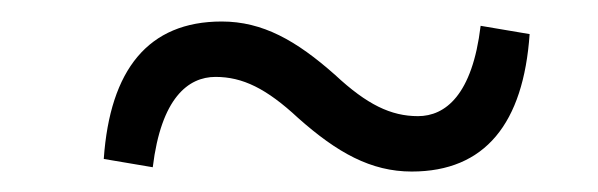

<svg xmlns="http://www.w3.org/2000/svg" viewBox="-20 -437 570 183"><path d="M299.5 -365.5C262.3 -398.5 230.3 -416.5 191.3 -416.5C121.3 -416.5 84.8 -370.6 78.9 -285.5L125.6 -277.6C133.6 -343.6 159.4 -363.7 185.4 -363.7C211.2 -363.7 233.9 -352.7 264.2 -324.5C301.4 -291.5 333.5 -273.5 372.4 -273.5C442.4 -273.5 478.9 -319.4 484.8 -404.5L438.1 -412.4C430.2 -346.4 404.4 -326.3 378.4 -326.3C352.6 -326.3 329.8 -337.3 299.5 -365.5Z"/></svg>

Font: Source Serif Variable
Style: Italic
Weight: 389
Italic angle: -12°
Designer: Frank Grießhammer
Foundry: Adobe Systems Incorporated
Version: Version 3.001;hotconv 1.0.111;makeotfexe 2.5.65597